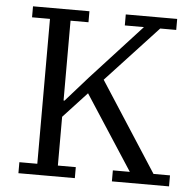

<svg xmlns="http://www.w3.org/2000/svg" viewBox="-51 -749 808 800"><g transform="rotate(5 353.5 -349.0)"><path d="M55 -46H130V-652H55V-698H291V-652H216V-318H220L313 -423L523 -652H443V-698H658V-652H591L375 -419L616 -46H685V0H446V-46H517L315 -357L216 -250V-46H291V0H55Z"/></g></svg>

Font: IBM Plex Serif
Style: Regular
Weight: 400
Designer: Mike Abbink, Paul van der Laan, Pieter van Rosmalen
Foundry: Bold Monday
Version: Version 3.001